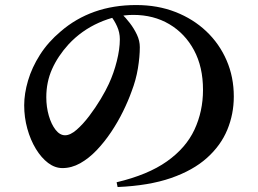

<svg xmlns="http://www.w3.org/2000/svg" viewBox="-20 -735 1040 773"><path d="M470 -679.1 425.4 -671.4Q440.2 -653.6 451.3 -628.9Q462.5 -604.2 462.5 -576.9Q462.5 -537.6 450.3 -489Q438.2 -440.4 418.1 -397.1Q406.2 -371 385.4 -336.2Q364.5 -301.4 339.3 -268.1Q314.1 -234.9 288.6 -212.6Q263.1 -190.4 242 -190.4Q221.2 -190.4 204 -212.1Q186.8 -233.9 176.6 -269Q166.4 -304.1 166.4 -343.5Q166.4 -404.9 189.7 -457Q213 -509.2 256.1 -556.6Q308.1 -612.5 378.4 -643.7Q448.6 -675 516.7 -675Q598.5 -675 661.6 -637.7Q724.8 -600.3 761.1 -532.9Q797.3 -465.5 797.3 -373.1Q797.3 -286.9 763 -213.2Q728.6 -139.4 652.1 -85.3Q575.6 -31.1 449.5 -1.2L453.5 18Q579.6 12.6 668.5 -18.2Q757.4 -49.1 813.1 -99.1Q868.9 -149.1 895.1 -212.5Q921.3 -275.8 921.3 -346.5Q921.3 -425 892.3 -491.9Q863.4 -558.9 810.6 -608.9Q757.9 -658.8 686.2 -686.8Q614.6 -714.7 528.2 -714.7Q436.8 -714.7 360.9 -687.8Q284.9 -660.8 224.4 -608.5Q173.7 -565.9 141 -514.6Q108.4 -463.3 92.9 -410.6Q77.4 -358 77.4 -311.1Q77.4 -262.5 90 -217Q102.6 -171.5 124.5 -135.5Q146.4 -99.6 173.8 -78.9Q201.2 -58.3 231.5 -58.3Q268.2 -58.3 303 -77.8Q337.7 -97.3 369.1 -130.2Q400.4 -163 427.5 -203.5Q454.6 -244 475.4 -286.5Q496.3 -329 509.8 -367Q527.4 -412.6 535.2 -459.6Q542.9 -506.7 542.9 -545.1Q542.9 -570.9 531.2 -595.6Q519.5 -620.3 502.7 -642.2Q485.9 -664.1 470 -679.1Z"/></svg>

Font: Source Han Serif JP VF
Style: Regular
Weight: 250
Designer: Ryoko NISHIZUKA 西塚涼子 (kana & ideographs); Frank Grießhammer (Latin, Greek & Cyrillic); Wenlong ZHANG 张文龙 (bopomofo); San
Foundry: Adobe
Version: Version 2.001;hotconv 1.1.0;makeotfexe 2.6.0